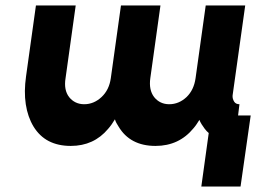

<svg xmlns="http://www.w3.org/2000/svg" viewBox="-20 -520 934 700"><path d="M565 -500H421L384 -235Q378 -192 350 -166Q322 -140 287 -140Q253 -140 232 -166Q212 -192 219 -235L256 -500H111L75 -242Q67 -186 74 -140Q81 -94 102 -59Q124 -23 158 -5.5Q192 12 238 12Q322 12 374 -50Q381 -58 387 -66.5Q393 -75 399 -85Q401 -78 404.5 -71.5Q408 -65 412 -59Q454 12 547 12Q633 12 686 -53Q692 -60 697 -67.5Q702 -75 707 -83Q710 -75 715 -67Q720 -59 726 -51Q730 -46 733 -42.5Q736 -39 741 -35L714 160H857L894 -99H848L853 -140Q840 -140 834 -149Q827 -160 828 -172L874 -500H730L693 -235Q687 -192 660 -166Q632 -140 597 -140Q563 -140 542 -166Q522 -192 528 -235Z"/></svg>

Font: Unageo
Style: ExtraBold-Italic
Weight: 800
Designer: Richard Sepsi
Foundry: Richard Sepsi
Version: Version 2.000